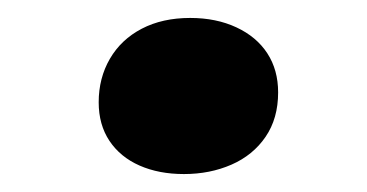

<svg xmlns="http://www.w3.org/2000/svg" viewBox="-20 -413 409 214"><path d="M90 -299Q90 -326 102.5 -347.5Q115 -369 138 -381Q161 -393 192 -393Q221 -393 243.5 -382.5Q266 -372 278 -353.5Q290 -335 290 -310Q290 -281 276 -260.5Q262 -240 238 -229.5Q214 -219 185 -219Q157 -219 135.5 -228.5Q114 -238 102 -256Q90 -274 90 -299Z"/></svg>

Font: Literata 18pt
Style: Bold Italic
Weight: 700
Italic angle: -2°
Designer: Latin by Veronika Burian and Jose Scaglione. Greek by Irene Vlachou. Cyrillic by Vera Evstafieva
Foundry: TypeTogether
Version: Version 3.103;gftools[0.9.29]